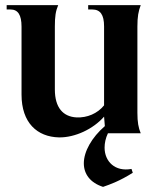

<svg xmlns="http://www.w3.org/2000/svg" viewBox="-20 -520 603 749"><path d="M382 209C411 199 447 186 498 154L493 139C429 151 388 110 388 56C388 38 392 19 401 0H529C520 -22 516 -43 516 -80V-416C516 -456 520 -476 529 -500H324V-483H340C371 -483 386 -463 386 -417V-109C360 -77 320 -60 278 -62C226 -65 194 -100 194 -171V-416C194 -456 197 -476 207 -500H6V-483H21C50 -483 64 -462 64 -416V-151C64 -41 125 14 210 16C273 17 344 -17 386 -65C387 -52 388 -39 389 -28C338 16 307 71 307 117C307 159 332 193 382 209Z"/></svg>

Font: Sinistre
Style: Bold
Weight: 700
Designer: Jules Durand
Foundry: Collletttivo
Version: Version 69.420;Glyphs 3.2 (3217)